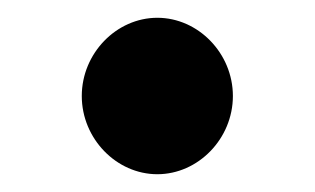

<svg xmlns="http://www.w3.org/2000/svg" viewBox="-20 -447 354 216"><path d="M72 -339C72 -291 111 -251 157 -251C203 -251 242 -291 242 -339C242 -387 203 -427 157 -427C111 -427 72 -387 72 -339Z"/></svg>

Font: Hussar Print
Style: Bold
Weight: 700
Foundry: Cannot Into Space Fonts
Version: Version 2.00